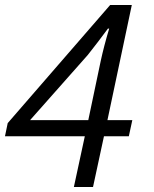

<svg xmlns="http://www.w3.org/2000/svg" viewBox="-50 -752 619 772"><path d="M305 -269 355 -507Q368 -567 389 -637H384Q345 -584 303 -531L71 -269ZM324 0H247L291 -204H-30L-19 -257L393 -732H480L382 -269H482L468 -204H368Z"/></svg>

Font: l_WÎeÑOS 300W
Style: Regular
Weight: 300
Designer: R?O
Version: Version 2.00 June 21, 2023